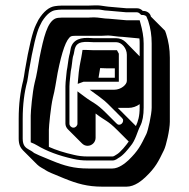

<svg xmlns="http://www.w3.org/2000/svg" viewBox="-20 -647 706 719"><path d="M308 -101C324 -101 338 -114 338 -131V-222C377 -192 381 -198 420 -159L458 -121L462 -117C453 -104 431 -76 416 -68C411 -65 406 -61 401 -61H310C288 -61 274 -63 257 -67C221 -75 190 -85 163 -97V-161C163 -173 170 -247 178 -281C186 -311 189 -337 196 -375C212 -455 228 -501 246 -511C248 -512 254 -513 263 -513H362C368 -513 376 -514 385 -514C398 -514 422 -509 439 -509L502 -503C503 -497 503 -490 503 -484V-436L451 -489C442 -498 429 -504 415 -504H330C325 -504 318 -505 309 -505C270 -506 247 -491 243 -456C242 -450 241 -444 239 -438C236 -426 233 -395 230 -382L228 -363C226 -345 225 -332 225 -324V-184C225 -176 229 -168 234 -163L287 -110C293 -104 300 -101 308 -101ZM383 -391H410V-356H349C351 -368 353 -379 355 -392C362 -392 375 -391 383 -391ZM386 -622C382 -622 373 -624 357 -626C346 -628 320 -626 309 -626H210C201 -626 193 -625 186 -624C164 -621 143 -604 124 -573L115 -555C102 -529 88 -471 73 -382C71 -368 69 -355 67 -346C56 -304 50 -256 50 -202V-128C50 -107 56 -94 66 -84L119 -31C129 -21 140 -17 152 -9C157 -5 180 5 220 21C269 41 308 52 363 52H454C485 52 512 28 524 17C563 -20 573 -42 594 -85C602 -101 616 -161 616 -191V-431C616 -463 611 -493 602 -521L598 -532L545 -585C543 -598 529 -607 515 -606C508 -613 501 -616 493 -616H454ZM489 -175 421 -243H461C476 -243 491 -248 503 -257V-244C503 -212 497 -193 489 -175ZM518 -484C518 -510 513 -535 506 -560L503 -571H455L387 -577H386C371 -577 348 -582 332 -582C322 -582 313 -581 309 -581H210C200 -581 193 -580 186 -577C157 -562 144 -510 128 -431C121 -392 118 -367 110 -338C101 -301 95 -229 95 -214V-114C103 -111 114 -106 120 -102C155 -81 200 -64 254 -52C272 -48 287 -46 310 -46H401C413 -46 421 -54 423 -55C442 -65 460 -89 468 -99C488 -122 494 -154 505 -175C514 -192 518 -216 518 -244ZM509 -591C520 -592 529 -588 530 -581L535 -569C544 -541 548 -514 548 -484V-244C548 -218 534 -157 528 -145C507 -102 498 -83 461 -47C449 -36 425 -16 401 -16H310C257 -16 221 -26 173 -46C135 -61 111 -72 108 -74C91 -88 82 -87 72 -100C68 -106 65 -114 65 -128V-202C65 -255 71 -301 82 -342C84 -352 86 -366 88 -380C103 -468 117 -526 128 -548L137 -566C155 -595 173 -607 188 -609C195 -610 202 -611 210 -611H309C321 -611 347 -612 354 -611C369 -608 379 -607 385 -607L453 -601H493C499 -601 504 -596 509 -591ZM330 -459C323 -459 310 -460 302 -460H289L287 -447C284 -425 279 -411 275 -377L271 -333L293 -341H295H425V-446L418 -459ZM255 -169C247 -169 240 -176 240 -184V-324C240 -331 241 -343 243 -361L245 -380C249 -397 251 -425 253 -434C256 -442 257 -448 258 -454C262 -481 273 -491 309 -490C317 -490 323 -489 330 -489H415C436 -489 455 -466 455 -442V-344C455 -330 433 -311 408 -311H316L353 -284C368 -273 378 -264 384 -258L436 -206C440 -202 441 -200 441 -196C441 -187 434 -180 426 -180C422 -180 420 -181 416 -185L378 -223C338 -263 331 -259 294 -287L270 -305V-184C270 -176 263 -169 255 -169Z"/></svg>

Font: Squarish
Style: Shd
Weight: 400
Foundry: Cannot Into Space Fonts
Version: Version 0.272